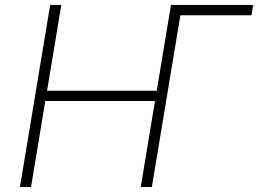

<svg xmlns="http://www.w3.org/2000/svg" viewBox="-20 -747 1031 767"><path d="M59.7 0 180.4 -727.3H224.8L168 -384.6H606.2L663 -727.3H991.1L984.7 -686.1H700.6L586.6 0H542.3L599.1 -343.4H160.9L104 0Z"/></svg>

Font: Inter P Extra Light
Style: Italic
Weight: 200
Italic angle: 9.39999°
Designer: Rasmus Andersson
Foundry: rsms
Version: Version 3.018;git-588b23468